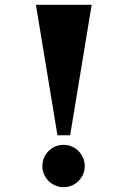

<svg xmlns="http://www.w3.org/2000/svg" viewBox="-20 -724 533 802"><path d="M130 -704H363L273 -159H220ZM157 -30Q157 -67 183 -93Q209 -119 246 -119Q264 -119 280 -112Q296 -105 308 -93Q320 -81 327 -64.5Q334 -48 334 -30Q334 -12 327 4Q320 20 308 32Q296 44 280 51Q264 58 246 58Q228 58 211.5 51Q195 44 183 32Q171 20 164 4Q157 -12 157 -30Z"/></svg>

Font: Cafe24 ClassicType
Style: Regular
Weight: 400
Designer: Cafe24 thkim, hmlim, mnelim & 4IR
Foundry: Cafe24
Version: Version 1.000